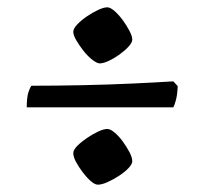

<svg xmlns="http://www.w3.org/2000/svg" viewBox="-20 -538 556 524"><path d="M247 -34Q239 -34 228 -43.5Q217 -53 206 -67.5Q195 -82 187.5 -96Q180 -110 180 -120Q180 -129 191 -140Q202 -151 217.5 -161.5Q233 -172 248 -179Q263 -186 273 -186Q281 -186 292.5 -176.5Q304 -167 315 -152Q326 -137 333.5 -122.5Q341 -108 341 -98Q341 -90 330.5 -79Q320 -68 304.5 -58Q289 -48 273.5 -41Q258 -34 247 -34ZM252 -365Q245 -365 232.5 -374.5Q220 -384 208.5 -398.5Q197 -413 188.5 -427.5Q180 -442 180 -451Q180 -460 191 -471.5Q202 -483 217.5 -493.5Q233 -504 248 -511Q263 -518 273 -518Q281 -518 292.5 -508Q304 -498 315 -483Q326 -468 333.5 -453.5Q341 -439 341 -430Q341 -422 331 -411Q321 -400 306.5 -389.5Q292 -379 277 -372Q262 -365 252 -365ZM53 -245Q53 -272 57.5 -286Q62 -300 66 -304Q133 -304 204.5 -305.5Q276 -307 341 -310Q406 -313 453 -316L465 -303Q464 -279 460 -264.5Q456 -250 453 -245Z"/></svg>

Font: Texturina 12pt SemiBold
Style: Regular
Weight: 600
Designer: Guillermo Torres Carreño
Foundry: Omnibus-Type
Version: Version 1.002